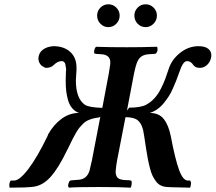

<svg xmlns="http://www.w3.org/2000/svg" viewBox="-20 -864 995 886"><path d="M23.9 -18.1Q24.9 -25.9 29.8 -30.8H37.1H44.9Q70.3 -30.8 111.1 -84.5Q151.9 -138.2 199.2 -235.8Q199.7 -237.3 200.7 -240Q201.7 -242.7 202.1 -244.1Q228 -289.6 264.6 -316.2Q301.3 -342.8 344.2 -342.8Q325.2 -350.1 312.5 -365.5Q299.8 -380.9 293.7 -402.8Q287.6 -424.8 285.4 -445.3Q283.2 -465.8 283.2 -491.2Q283.2 -497.6 283.7 -511.7Q284.2 -525.9 284.2 -533.2Q285.2 -536.1 285.2 -542Q285.2 -547.4 283.2 -557.1Q281.7 -582 264.2 -582Q246.1 -582 228 -564Q214.8 -550.8 191.9 -550.8Q187.5 -550.8 180.2 -556.2Q169.4 -561 163.3 -571.8Q157.2 -582.5 157.2 -595.2Q158.7 -620.6 178.2 -635Q197.8 -649.4 227.1 -650.9Q274.4 -650.9 303.7 -624.8Q333 -598.6 333 -551.8V-550.8V-542Q330.1 -493.7 330.1 -493.2Q330.1 -410.6 371.1 -380.9Q389.6 -368.2 452.1 -366.2L481.9 -523.9Q487.8 -557.1 488.8 -567.9V-582Q484.9 -612.3 445.8 -613.8L424.8 -615.2Q422.9 -616.2 417 -616.2Q414.1 -619.1 414.1 -626Q416 -641.1 422.9 -647.9H430.2Q481.9 -646 564 -646Q639.2 -646 690.9 -647.9H705.1Q707 -644 707 -633.8Q707 -625 698.2 -616.2Q697.3 -616.2 693.8 -615.7Q690.4 -615.2 689 -615.2L667 -613.8Q644.5 -612.3 631.3 -602.5Q618.2 -592.8 610.8 -571.8Q606 -559.6 599.1 -527.8L565.9 -354Q566.4 -355 570.3 -359.6Q574.2 -364.3 576.2 -367.2Q629.4 -367.2 654.8 -380.9Q675.8 -392.1 692.9 -410.9Q710 -429.7 722.4 -454.6Q734.9 -479.5 741.9 -498Q749 -516.6 757.8 -543.9Q771.5 -588.4 810.5 -619.6Q849.6 -650.9 896 -650.9Q925.3 -650.9 940.2 -639.4Q955.1 -627.9 955.1 -609.9V-608.9Q955.1 -602.1 954.1 -599.1Q950.7 -578.6 935.8 -564.7Q920.9 -550.8 902.8 -550.8Q880.9 -550.8 872.1 -564Q860.8 -582 842.8 -582Q824.2 -582 807.6 -531.2Q807.1 -530.3 806.9 -529.8Q806.6 -529.3 806.4 -528.3Q806.2 -527.3 805.9 -526.6Q805.7 -525.9 805.2 -524.9Q798.3 -504.9 792.7 -491Q787.1 -477.1 777.8 -455.8Q768.6 -434.6 758.5 -419.2Q748.5 -403.8 735.4 -387.7Q722.2 -371.6 705.8 -360.1Q689.5 -348.6 670.9 -342.8Q713.9 -342.8 735.8 -314.7Q757.8 -286.6 768.1 -235.8Q788.1 -129.9 806.2 -80.3Q824.2 -30.8 847.2 -30.8H853H857.9Q860.8 -24.9 860.8 -22.9Q862.3 -18.6 860.8 -13.2Q860.8 -4.4 856.9 2L773.9 0Q758.8 0 751 -1Q734.9 -2 722.2 -8.1Q709.5 -14.2 700.2 -26.6Q690.9 -39.1 684.3 -52.2Q677.7 -65.4 671.9 -88.1Q666 -110.8 662.4 -129.9Q658.7 -148.9 653.8 -180.2Q643.1 -253.4 640.6 -262.7Q631.3 -302.2 606.9 -314.5Q588.9 -323.2 559.1 -323.2L520 -122.1Q515.6 -97.7 514.2 -78.1Q512.7 -70.3 514.2 -64Q516.1 -48.3 525.6 -41.5Q535.2 -34.7 554.2 -33.2H557.1L576.2 -32.2Q577.6 -32.2 580.3 -31.5Q583 -30.8 584 -30.8Q586.4 -29.8 587.9 -24.9Q587.9 -6.3 583 2Q531.7 -1 440.9 -1H433.1Q331.5 -1 297.9 2Q295.9 1 293.9 -7.8Q295.9 -17.6 298.8 -24.9Q301.8 -29.8 304.2 -30.8Q305.7 -30.8 308.6 -31.5Q311.5 -32.2 313 -32.2L339.8 -34.2Q380.4 -35.6 393.1 -76.2Q394.5 -83 398.2 -98.6Q401.9 -114.3 403.8 -122.1L442.9 -325.2L436 -321.8Q419.9 -320.3 406.7 -316.4Q393.6 -312.5 383.3 -307.6Q373 -302.7 363 -292.7Q353 -282.7 346.2 -274.4Q339.4 -266.1 329.8 -249.5Q320.3 -232.9 314.2 -220.7Q308.1 -208.5 296.9 -185.1Q294.4 -178.7 289.1 -169.9Q251 -90.3 214.4 -48.8Q177.7 -7.3 132.8 -2Q132.3 -2 115.7 -0.5Q99.1 1 90.8 1L24.9 2Q22.9 -2 22.9 -11.2ZM600.1 -792Q600.1 -813.5 615.2 -828.9Q630.4 -844.2 651.9 -844.2Q673.3 -844.2 688.7 -828.9Q704.1 -813.5 704.1 -792Q704.1 -770.5 688.7 -754.6Q673.3 -738.8 651.9 -738.8Q630.4 -738.8 615.2 -754.4Q600.1 -770 600.1 -792ZM428.2 -792Q428.2 -813.5 443.4 -828.9Q458.5 -844.2 480 -844.2Q501.5 -844.2 516.8 -828.9Q532.2 -813.5 532.2 -792Q532.2 -770.5 516.8 -754.6Q501.5 -738.8 480 -738.8Q458.5 -738.8 443.4 -754.4Q428.2 -770 428.2 -792Z"/></svg>

Font: Common Serif SemiBold
Style: Italic
Weight: 600
Italic angle: -12°
Designer: Philipp H. Poll, Khaled Hosny
Foundry: Stefan Peev, Context Ltd.
Version: Version 1.026